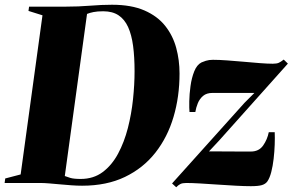

<svg xmlns="http://www.w3.org/2000/svg" viewBox="-42 -771 1234 809"><path d="M80.5 -743H235.5Q289 -743 337.8 -747Q386.5 -751 430 -751Q511.5 -751 566.5 -727Q621.5 -703 654 -662Q686.5 -621 700.5 -569.2Q714.5 -517.5 714.5 -461.5Q714.5 -364 689.2 -278.5Q664 -193 612.8 -127.8Q561.5 -62.5 484.5 -25.5Q407.5 11.5 304 11.5Q283.5 11.5 259.5 9.8Q235.5 8 211.2 5.8Q187 3.5 165.5 1.8Q144 0 128 0H-22.5L-20 -19L45 -36L137 -706.5L78 -725ZM229 -14.5 183.5 -39.5Q211.5 -36.5 225.5 -31.2Q239.5 -26 254 -21.5Q268.5 -17 298 -17Q352 -17 390.8 -46Q429.5 -75 455.5 -123.5Q481.5 -172 496.8 -231.5Q512 -291 518.5 -353.2Q525 -415.5 525 -470.5Q525 -530.5 518.8 -577.5Q512.5 -624.5 497.8 -657Q483 -689.5 457.5 -706.5Q432 -723.5 393 -723.5Q368 -723.5 352 -720.2Q336 -717 326 -712.8Q316 -708.5 309 -705L327 -729ZM1030 -379.5Q1016.5 -379.5 999.8 -379.5Q983 -379.5 964 -379.5Q945 -379.5 925.8 -379.5Q906.5 -379.5 888.2 -379.5Q870 -379.5 854 -379.5Q828.5 -379.5 813.8 -367Q799 -354.5 791.5 -336Q784 -317.5 781 -299H756.5Q755 -314 755.5 -344.2Q756 -374.5 760.8 -408.8Q765.5 -443 776.5 -470.5Q787.5 -498 807 -508Q812 -510.5 825.2 -514.8Q838.5 -519 855 -519Q881 -519 915.2 -516.5Q949.5 -514 985.2 -510.8Q1021 -507.5 1053.2 -505Q1085.5 -502.5 1107.5 -502.5Q1124 -502.5 1132.8 -506.5Q1141.5 -510.5 1153.5 -520L1171 -503L881 -178.5L838.5 -133Q856.5 -133 878 -133Q899.5 -133 923 -132.8Q946.5 -132.5 970 -132.5Q993.5 -132.5 1015 -132.5Q1049 -132.5 1066.8 -158Q1084.5 -183.5 1090.5 -214H1115.5Q1116.5 -191.5 1115.5 -162Q1114.5 -132.5 1111 -102Q1107.5 -71.5 1101 -46.2Q1094.5 -21 1084.5 -6.5Q1076.5 4.5 1061.2 9Q1046 13.5 1015 13.5Q989 13.5 952 11.5Q915 9.5 875.5 6.8Q836 4 800.8 2Q765.5 0 743 0Q726.5 0 717.8 4.5Q709 9 700.5 18L683 2L988 -337.5Z"/></svg>

Font: Merriweather 144pt Black
Style: Italic
Weight: 900
Italic angle: -7.8°
Version: Version 2.101